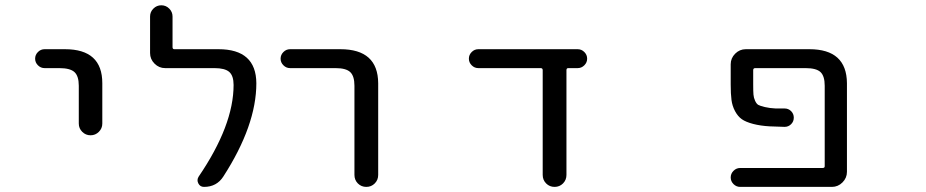

<svg xmlns="http://www.w3.org/2000/svg" viewBox="-20 -735 3540 734"><path d="M150.4 -474.6Q135.7 -474.6 125 -485.4Q114.3 -496.1 114.3 -510.7Q114.3 -525.4 125 -536.1Q135.7 -546.9 150.4 -546.9H228.5Q371.1 -546.9 371.1 -417V-262.7Q371.1 -244.1 357.9 -231Q344.7 -217.8 326.2 -217.8Q307.6 -217.8 294.4 -231Q281.2 -244.1 281.2 -262.7V-407.2Q281.2 -444.3 264.6 -459.5Q248 -474.6 207 -474.6Z M815.4 -546.9Q959 -546.9 960 -417Q960 -255.9 834 -60.5Q808.6 -20.5 759.8 -20.5Q745.1 -20.5 738.3 -33.7Q731.4 -46.9 739.3 -59.6Q873 -255.9 873 -410.2Q873 -445.3 856.4 -460Q839.8 -474.6 799.8 -474.6H611.3Q587.9 -474.6 570.8 -491.7Q553.7 -508.8 553.7 -532.2V-671.9Q553.7 -689.5 566.4 -702.1Q579.1 -714.8 596.7 -714.8Q614.3 -714.8 627 -702.1Q639.6 -689.5 639.6 -671.9V-554.7Q639.6 -546.9 646.5 -546.9Z M1088.9 -474.6Q1074.2 -474.6 1063.5 -485.4Q1052.7 -496.1 1052.7 -510.7Q1052.7 -525.4 1063.5 -536.1Q1074.2 -546.9 1088.9 -546.9H1281.2Q1424.8 -546.9 1425.8 -417V-66.4Q1425.8 -46.9 1412.6 -33.7Q1399.4 -20.5 1380.4 -20.5Q1361.3 -20.5 1348.1 -33.7Q1335 -46.9 1335 -66.4V-407.2Q1335 -444.3 1318.8 -459.5Q1302.7 -474.6 1262.7 -474.6Z M2145.5 -66.4Q2145.5 -46.9 2132.3 -33.7Q2119.1 -20.5 2100.1 -20.5Q2081.1 -20.5 2067.9 -33.7Q2054.7 -46.9 2054.7 -66.4V-466.8Q2054.7 -474.6 2046.9 -474.6H1808.6Q1793.9 -474.6 1783.2 -485.4Q1772.5 -496.1 1772.5 -510.7Q1772.5 -525.4 1783.2 -536.1Q1793.9 -546.9 1808.6 -546.9H2188.5Q2203.1 -546.9 2213.9 -536.1Q2224.6 -525.4 2224.6 -510.7Q2224.6 -496.1 2213.9 -485.4Q2203.1 -474.6 2188.5 -474.6H2152.3Q2145.5 -474.6 2145.5 -466.8Z M3074.2 -546.9Q3216.8 -546.9 3217.8 -417V-78.1Q3217.8 -54.7 3200.7 -37.6Q3183.6 -20.5 3160.2 -20.5H2809.6Q2794.9 -20.5 2784.2 -31.2Q2773.4 -42 2773.4 -56.6Q2773.4 -71.3 2784.2 -82Q2794.9 -92.8 2809.6 -92.8H3125Q3132.8 -92.8 3132.8 -99.6V-407.2Q3132.8 -444.3 3116.7 -459.5Q3100.6 -474.6 3059.6 -474.6H2867.2Q2859.4 -474.6 2859.4 -466.8V-412.1Q2859.4 -385.7 2860.4 -373.5Q2861.3 -361.3 2866.7 -349.6Q2872.1 -337.9 2878.9 -334Q2885.7 -330.1 2904.3 -325.7Q2922.9 -321.3 2945.3 -320.3Q2958 -320.3 2979.5 -320.3Q2994.1 -320.3 3004.4 -310.1Q3014.6 -299.8 3014.6 -285.2Q3014.6 -270.5 3004.4 -260.3Q2994.1 -250 2979.5 -250Q2945.3 -251 2921.9 -252Q2887.7 -253.9 2859.4 -261.2Q2831.1 -268.6 2815.9 -279.3Q2800.8 -290 2790 -310.1Q2779.3 -330.1 2776.4 -353Q2773.4 -376 2773.4 -412.1V-489.3Q2773.4 -512.7 2790.5 -529.8Q2807.6 -546.9 2831.1 -546.9Z"/></svg>

Font: Rounded Mgen+ 1mn regular
Style: Regular
Weight: 400
Designer: [Source Han Sans]
Ryoko NISHIZUKA  (kana & ideographs); Paul D. Hunt (Latin, Greek & Cyrillic); Wenlong ZHANG  (bopomofo
Version: Version 1.059.20150602